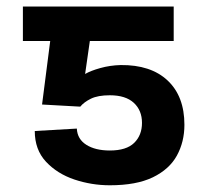

<svg xmlns="http://www.w3.org/2000/svg" viewBox="-20 -548 623 577"><path d="M221.2 -227.5 106.4 -233.9 130.9 -424.8H48.8V-528.3H502V-424.8H250L235.8 -325.7Q252.4 -335.4 281.5 -343.5Q310.5 -351.6 342.3 -352.5Q433.1 -353.5 483.6 -306.2Q534.2 -258.8 534.2 -172.9Q534.2 -121.6 511.5 -80.3Q488.8 -39.1 439.2 -15.1Q389.6 8.8 310.1 8.8Q255.4 8.8 203.6 -8.5Q151.9 -25.9 118.2 -62Q84.5 -98.1 84.5 -154.3L210.9 -161.6Q212.4 -129.9 239.5 -112.8Q266.6 -95.7 310.1 -95.7Q359.9 -95.7 383.3 -118.7Q406.7 -141.6 406.7 -178.7Q406.7 -216.3 382.1 -239Q357.4 -261.7 310.1 -261.7Q274.4 -261.7 253.4 -251.5Q232.4 -241.2 221.2 -227.5Z"/></svg>

Font: Inter Display SemiBold
Style: Regular
Weight: 600
Designer: Rasmus Andersson
Foundry: rsms
Version: Version 4.001;git-9221beed3